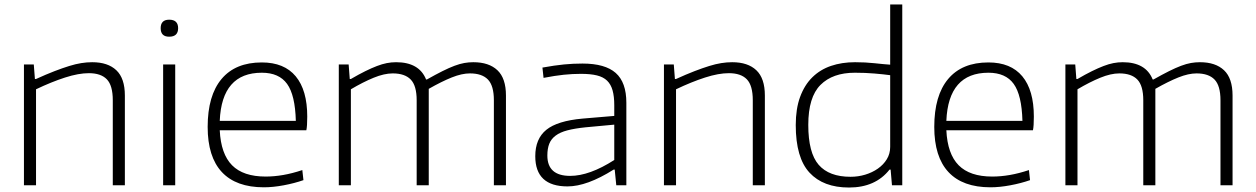

<svg xmlns="http://www.w3.org/2000/svg" viewBox="-20 -828 5611 858"><path d="M87 -540H131L136 -475H141Q187 -496 223.5 -510Q260 -524 289 -533Q318 -542 343 -546Q368 -550 392 -550Q462 -550 500 -514Q538 -478 538 -401V0H484V-380Q484 -446 457.5 -473.5Q431 -501 377 -501Q331 -501 270.5 -481.5Q210 -462 141 -429V0H87Z M736 -664Q698 -664 698 -702Q698 -740 736 -740Q776 -740 776 -702Q776 -664 736 -664ZM709 -540H763V0H709Z M1159 9Q1035 9 971.5 -59Q908 -127 908 -261Q908 -401 970 -475Q1032 -549 1150 -549Q1250 -549 1301.5 -487Q1353 -425 1353 -307Q1353 -286 1352 -270.5Q1351 -255 1349 -246H962Q967 -140 1017 -89.5Q1067 -39 1167 -39Q1205 -39 1245.5 -46Q1286 -53 1331 -68L1336 -23Q1296 -9 1248 0Q1200 9 1159 9ZM1150 -503Q971 -503 962 -288H1302Q1299 -403 1263 -453Q1227 -503 1150 -503Z M1494 -540H1538L1543 -475H1548Q1584 -496 1612.5 -510Q1641 -524 1664.5 -533Q1688 -542 1708.5 -546Q1729 -550 1750 -550Q1853 -550 1884 -473H1888Q1927 -495 1957 -510Q1987 -525 2011 -534Q2035 -543 2055 -546.5Q2075 -550 2095 -550Q2165 -550 2203 -514Q2241 -478 2241 -401V0H2187V-380Q2187 -445 2160.5 -472.5Q2134 -500 2080 -500Q2044 -500 1999 -482Q1954 -464 1896 -431V0H1842V-380Q1842 -445 1815.5 -472.5Q1789 -500 1735 -500Q1697 -500 1649.5 -480.5Q1602 -461 1548 -429V0H1494Z M2516 5Q2372 5 2372 -130Q2372 -208 2421.5 -248Q2471 -288 2583 -298L2725 -310V-358Q2725 -397 2717.5 -424Q2710 -451 2693 -467.5Q2676 -484 2647.5 -491Q2619 -498 2576 -498Q2538 -498 2499.5 -494Q2461 -490 2409 -480L2404 -526Q2459 -536 2500 -540Q2541 -544 2583 -544Q2684 -544 2731.5 -502Q2779 -460 2779 -369V0H2734L2727 -70H2722Q2603 5 2516 5ZM2528 -42Q2614 -42 2725 -113V-271L2596 -259Q2548 -254 2515.5 -245.5Q2483 -237 2463 -222Q2443 -207 2434.5 -185.5Q2426 -164 2426 -133Q2426 -42 2528 -42Z M2947 -540H2991L2996 -475H3001Q3047 -496 3083.5 -510Q3120 -524 3149 -533Q3178 -542 3203 -546Q3228 -550 3252 -550Q3322 -550 3360 -514Q3398 -478 3398 -401V0H3344V-380Q3344 -446 3317.5 -473.5Q3291 -501 3237 -501Q3191 -501 3130.5 -481.5Q3070 -462 3001 -429V0H2947Z M3774 10Q3659 10 3597.5 -56.5Q3536 -123 3536 -269Q3536 -342 3555.5 -395Q3575 -448 3610 -482.5Q3645 -517 3693.5 -533.5Q3742 -550 3801 -550Q3847 -550 3888 -545.5Q3929 -541 3958 -539V-808H4012V0H3966L3960 -70H3955Q3892 10 3774 10ZM3781 -38Q3815 -38 3846.5 -47.5Q3878 -57 3903 -74.5Q3928 -92 3943 -116.5Q3958 -141 3958 -172V-492Q3929 -496 3887.5 -499.5Q3846 -503 3800 -503Q3701 -503 3646.5 -448.5Q3592 -394 3592 -270Q3592 -145 3638.5 -91.5Q3685 -38 3781 -38Z M4406 9Q4282 9 4218.5 -59Q4155 -127 4155 -261Q4155 -401 4217 -475Q4279 -549 4397 -549Q4497 -549 4548.5 -487Q4600 -425 4600 -307Q4600 -286 4599 -270.5Q4598 -255 4596 -246H4209Q4214 -140 4264 -89.5Q4314 -39 4414 -39Q4452 -39 4492.5 -46Q4533 -53 4578 -68L4583 -23Q4543 -9 4495 0Q4447 9 4406 9ZM4397 -503Q4218 -503 4209 -288H4549Q4546 -403 4510 -453Q4474 -503 4397 -503Z M4741 -540H4785L4790 -475H4795Q4831 -496 4859.5 -510Q4888 -524 4911.5 -533Q4935 -542 4955.5 -546Q4976 -550 4997 -550Q5100 -550 5131 -473H5135Q5174 -495 5204 -510Q5234 -525 5258 -534Q5282 -543 5302 -546.5Q5322 -550 5342 -550Q5412 -550 5450 -514Q5488 -478 5488 -401V0H5434V-380Q5434 -445 5407.5 -472.5Q5381 -500 5327 -500Q5291 -500 5246 -482Q5201 -464 5143 -431V0H5089V-380Q5089 -445 5062.5 -472.5Q5036 -500 4982 -500Q4944 -500 4896.5 -480.5Q4849 -461 4795 -429V0H4741Z"/></svg>

Font: Encode Sans Wide
Style: ExtraLight
Weight: 200
Designer: Pablo Impallari, Andres Torresi
Foundry: Pablo Impallari, Andres Torresi
Version: Version 1.000; ttfautohint (v1.00) -l 8 -r 50 -G 200 -x 14 -